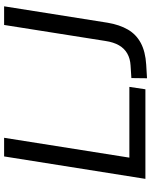

<svg xmlns="http://www.w3.org/2000/svg" viewBox="82 -828 753 958"><g transform="rotate(-90 459.0 -348.5)"><path d="M46 0 158 -705H251L152 -80H505L493 0ZM548 8 549 -70 612 -74Q646 -76 671.5 -90.5Q697 -105 712.5 -132Q728 -159 734 -199L814 -705H907L825 -188Q815 -129 791 -87.5Q767 -46 724 -23Q681 0 616 4Z"/></g></svg>

Font: Nunito Sans 12pt Medium
Style: Italic
Weight: 500
Italic angle: -9°
Designer: Vernon Adams
Foundry: Vernon Adams
Version: Version 3.101;gftools[0.9.27]